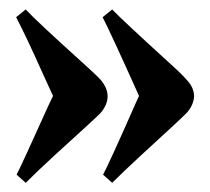

<svg xmlns="http://www.w3.org/2000/svg" viewBox="-20 -406 451 412"><path d="M200.2 -369.1 220.7 -385.7Q243.2 -362.3 340.8 -273.4Q370.1 -247.1 380.9 -234.4Q396.5 -217.8 396.5 -199.2Q395.5 -180.7 380.9 -164.1Q373 -155.3 282.2 -72.3Q244.1 -37.1 220.7 -13.7L201.2 -31.2Q214.8 -56.6 272.5 -187.5Q275.4 -194.3 278.3 -200.2Q217.8 -335 200.2 -369.1ZM14.6 -369.1 35.2 -385.7Q58.6 -360.4 157.2 -271.5Q185.5 -246.1 196.3 -234.4Q210.9 -216.8 210.9 -199.2Q210.9 -181.6 196.3 -164.1Q190.4 -157.2 96.7 -72.3Q59.6 -38.1 35.2 -13.7L15.6 -31.2Q26.4 -51.8 84 -179.7Q89.8 -191.4 93.8 -200.2Q87.9 -212.9 73.2 -245.1Q36.1 -328.1 14.6 -369.1Z"/></svg>

Font: Abhaya Libre ExtraBold
Style: Regular
Weight: 800
Designer: Pushpananda Ekanayake, Sol Matas, Pathum Egodawatta
Foundry: Mooniak
Version: Version 1.050 ; ttfautohint (v1.6)